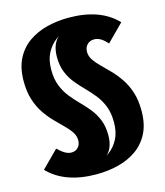

<svg xmlns="http://www.w3.org/2000/svg" viewBox="-144 -910 1071 1245"><g transform="rotate(-15 391.5 -288.0)"><path d="M493 -556.5Q493 -527 510.8 -500.8Q528.5 -474.5 556 -447.8Q583.5 -421 614.5 -389Q645.5 -357 673.2 -316.2Q701 -275.5 718.5 -221.8Q736 -168 736 -97Q736 -8.5 704.8 53.2Q673.5 115 619.2 153.2Q565 191.5 495.5 209Q426 226.5 349 226.5L299 169Q335 169 377 156.2Q419 143.5 457.2 115.5Q495.5 87.5 519.8 41.5Q544 -4.5 544 -71Q544 -134 526 -179.2Q508 -224.5 479.8 -259.8Q451.5 -295 420 -326.8Q388.5 -358.5 360.2 -393Q332 -427.5 314 -471.5Q296 -515.5 296 -576Q296 -623.5 311.8 -659.2Q327.5 -695 363.2 -716.8Q399 -738.5 459 -744.5L434 -801.5Q540.5 -801.5 621.5 -772.2Q702.5 -743 757.5 -684.5L645.5 -572Q620.5 -600 600 -611.5Q579.5 -623 558.5 -623Q528 -623 510.5 -604Q493 -585 493 -556.5ZM290 -18Q290 -47.5 272.5 -73.8Q255 -100 227.2 -127Q199.5 -154 168.5 -185.8Q137.5 -217.5 109.8 -258.2Q82 -299 64.5 -353Q47 -407 47 -477.5Q47 -566 78.2 -627.8Q109.5 -689.5 163.8 -727.8Q218 -766 287.8 -783.8Q357.5 -801.5 434 -801.5L484 -743.5Q448.5 -743.5 406 -730.8Q363.5 -718 325.8 -690.2Q288 -662.5 263.5 -616.8Q239 -571 239 -504Q239 -441.5 257 -396.2Q275 -351 303.2 -315.5Q331.5 -280 363.2 -248.2Q395 -216.5 423 -181.8Q451 -147 469 -103Q487 -59 487 1.5Q487 49 471.2 84.8Q455.5 120.5 419.8 142.2Q384 164 324 170L349 226.5Q243.5 226.5 162.2 197.2Q81 168 25.5 110L137.5 -2.5Q164.5 24 186 36Q207.5 48 227.5 48Q256 48 273 29.2Q290 10.5 290 -18Z"/></g></svg>

Font: Hepta Slab ExtraLight ExtraBold
Style: Regular
Weight: 800
Version: Version 1.102